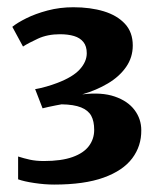

<svg xmlns="http://www.w3.org/2000/svg" viewBox="-20 -923 434 530"><path d="M129.5 -413.5Q103.5 -413.5 75 -417.8Q46.5 -422 30 -428V-491Q45.5 -486 62.5 -482.2Q79.5 -478.5 101 -478.5Q149.5 -478.5 180.2 -489.5Q211 -500.5 225.5 -520Q240 -539.5 240 -564.5Q240 -588.5 231.8 -603.5Q223.5 -618.5 203.8 -626.5Q184 -634.5 150 -635Q144 -634 133.8 -632Q123.5 -630 113.5 -627.8Q103.5 -625.5 97.5 -624L77 -677Q92 -679.5 107.8 -684Q123.5 -688.5 138 -694Q181.5 -710.5 200.5 -731.8Q219.5 -753 219.5 -776Q219.5 -795.5 210.2 -807Q201 -818.5 184.5 -823.5Q168 -828.5 145.5 -828.5Q111 -828.5 84.5 -816.2Q58 -804 43.5 -794.5L14 -849Q27.5 -860 52.5 -872.5Q77.5 -885 111.2 -894Q145 -903 182.5 -903Q229.5 -903 266.5 -891.8Q303.5 -880.5 325 -857.2Q346.5 -834 346.5 -797.5Q346.5 -764.5 328 -738Q309.5 -711.5 278 -692.8Q246.5 -674 207 -662.5Q260.5 -669 296.8 -656.5Q333 -644 351.5 -619.2Q370 -594.5 370 -563.5Q370.5 -520 345 -486Q319.5 -452 266.2 -432.8Q213 -413.5 129.5 -413.5Z"/></svg>

Font: Merriweather 24pt ExtraBold
Style: Regular
Weight: 800
Version: Version 2.100